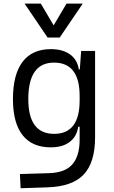

<svg xmlns="http://www.w3.org/2000/svg" viewBox="-20 -796 626 1050"><path d="M92.8 233.4 88.9 155.8 250 150.9Q336.4 147.9 375.7 102.8Q415 57.6 415.5 -30.3V-103H407.7Q400.4 -50.3 361.8 -20.3Q323.2 9.8 257.3 9.8Q155.8 9.8 103.3 -57.1Q50.8 -124 50.8 -253.9Q50.8 -388.7 103.5 -458Q156.2 -527.3 258.3 -527.3Q323.2 -527.3 363 -498.5Q402.8 -469.7 411.1 -416.5H416.5L423.8 -517.6H500V-45.9Q500 92.3 438 158.2Q376 224.1 240.2 228.5ZM415.5 -271.5Q415.5 -453.6 275.4 -453.6Q134.8 -453.6 134.8 -253.9Q134.8 -64 275.9 -64Q415.5 -64 415.5 -246.1ZM240.2 -590.8 114.3 -776.4H203.1L273.4 -657.2L343.8 -776.4H432.6L306.6 -590.8Z"/></svg>

Font: Cascadia Mono SemiLight
Style: Regular
Weight: 350
Monospace: yes
Designer: Aaron Bell
Foundry: Saja Typeworks
Version: Version 2404.023; ttfautohint (v1.8.4)